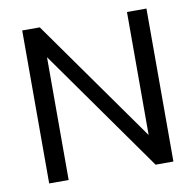

<svg xmlns="http://www.w3.org/2000/svg" viewBox="-74 -720 811 796"><g transform="rotate(-10 331.5 -322.0)"><path d="M152 -517 518 0H593V-644H511V-126L144 -644H70V0H152Z"/></g></svg>

Font: Kanit Light
Style: Regular
Weight: 300
Designer: Katatrad Team
Foundry: CadsonDemak
Version: Version 1.000;PS 001.000;hotconv 1.0.88;makeotf.lib2.5.64775